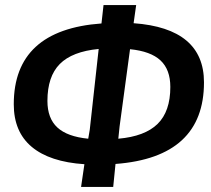

<svg xmlns="http://www.w3.org/2000/svg" viewBox="-20 -699 828 753"><path d="M298 34 311 -55Q175 -64 104.5 -123Q34 -182 34 -290Q34 -582 378 -607L386 -679H514L504 -608Q780 -588 780 -376Q780 -82 433 -56L424 34ZM166 -303Q166 -235 205 -199Q244 -163 326 -155L332 -190L367 -507Q263 -497 214.5 -448Q166 -399 166 -303ZM449 -203 444 -155Q548 -164 598 -213Q648 -262 648 -358Q648 -426 609.5 -462Q571 -498 490 -506Z"/></svg>

Font: Alegreya Sans SC
Style: Bold Italic
Weight: 700
Italic angle: -7°
Designer: Juan Pablo del Peral
Foundry: Huerta Tipografica
Version: Version 2.007